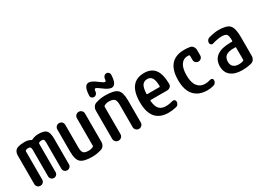

<svg xmlns="http://www.w3.org/2000/svg" viewBox="-18 -1481 3035 2217"><g transform="rotate(-30 1500.0 -372.5)"><path d="M19.5 -51.8V-435.5Q19.5 -463.9 33.2 -486.8Q46.9 -509.8 72.3 -517.6Q105.5 -529.3 161.1 -530.3Q214.8 -530.3 244.1 -509.8Q250 -505.9 257.8 -508.8Q299.8 -530.3 348.6 -530.3Q424.8 -530.3 452.6 -501.5Q480.5 -472.7 480.5 -389.6V-49.8Q480.5 -28.3 465.8 -14.2Q451.2 0 430.2 0Q409.2 0 394 -14.6Q378.9 -29.3 378.9 -49.8V-400.4Q378.9 -428.7 371.1 -438.5Q363.3 -448.2 342.8 -448.2Q321.3 -448.2 307.6 -439.5Q301.8 -434.6 301.8 -424.8V-49.8Q301.8 -28.3 287.6 -14.2Q273.4 0 252.4 0Q231.4 0 216.8 -14.6Q202.1 -29.3 202.1 -49.8V-400.4Q202.1 -427.7 193.8 -438Q185.5 -448.2 164.6 -448.2Q143.6 -448.2 130.9 -439.5Q125 -434.6 125 -424.8V-51.8Q125 -29.3 109.4 -14.6Q93.8 0 71.8 0Q49.8 0 34.7 -15.1Q19.5 -30.3 19.5 -51.8Z M759.8 9.8Q646.5 9.8 606 -27.3Q565.4 -64.5 565.4 -165V-465.8Q565.4 -488.3 580.6 -503.9Q595.7 -519.5 619.1 -519.5Q641.6 -519.5 656.7 -504.4Q671.9 -489.3 671.9 -465.8V-165Q671.9 -111.3 689.9 -91.8Q708 -72.3 756.8 -72.3Q793.9 -72.3 819.3 -86.9Q826.2 -90.8 826.2 -99.6V-464.8Q826.2 -488.3 842.3 -503.9Q858.4 -519.5 880.4 -519.5Q902.3 -519.5 918.5 -503.9Q934.6 -488.3 934.6 -464.8V-88.9Q934.6 -61.5 920.9 -39.6Q907.2 -17.6 882.8 -9.8Q819.3 9.8 759.8 9.8Z M1059.6 -54.7V-430.7Q1059.6 -458 1073.7 -480Q1087.9 -502 1112.3 -509.8Q1169.9 -529.3 1235.4 -530.3Q1357.4 -530.3 1398.9 -493.2Q1440.4 -456.1 1440.4 -349.6V-53.7Q1440.4 -31.2 1424.3 -15.6Q1408.2 0 1386.2 0Q1364.3 0 1348.1 -16.1Q1332 -32.2 1332 -53.7V-355.5Q1332 -408.2 1312 -428.2Q1292 -448.2 1238.3 -448.2Q1201.2 -448.2 1176.8 -430.7Q1169.9 -426.8 1169.9 -418V-54.7Q1169.9 -31.2 1153.8 -15.6Q1137.7 0 1114.7 0Q1091.8 0 1075.7 -16.1Q1059.6 -32.2 1059.6 -54.7ZM1420.9 -701.2Q1417 -627.9 1399.4 -598.1Q1381.8 -568.4 1350.6 -568.4Q1312.5 -568.4 1241.2 -624Q1197.3 -658.2 1181.6 -658.2Q1168 -658.2 1166 -622.1Q1164.1 -604.5 1151.4 -591.3Q1138.7 -578.1 1120.6 -578.1Q1102.5 -578.1 1090.3 -590.3Q1078.1 -602.5 1079.1 -621.1Q1083 -694.3 1100.6 -724.6Q1118.2 -754.9 1149.4 -754.9Q1187.5 -754.9 1258.8 -699.2Q1302.7 -665 1318.4 -665Q1332 -665 1334 -701.2Q1335.9 -718.8 1348.6 -731.9Q1361.3 -745.1 1379.4 -745.1Q1397.5 -745.1 1409.7 -731.9Q1421.9 -718.8 1420.9 -701.2Z M1754.9 -451.2Q1710.9 -451.2 1688.5 -419.9Q1666 -388.7 1662.1 -308.6Q1662.1 -299.8 1669.9 -299.8H1830.1Q1838.9 -299.8 1838.9 -307.6Q1837.9 -385.7 1816.9 -418.5Q1795.9 -451.2 1754.9 -451.2ZM1778.3 9.8Q1547.9 9.8 1547.9 -260.3Q1547.9 -530.3 1757.8 -530.3Q1850.6 -530.3 1897.9 -470.2Q1945.3 -410.2 1947.3 -278.3Q1948.2 -253.9 1930.7 -237.8Q1913.1 -221.7 1888.7 -221.7H1669.9Q1662.1 -221.7 1662.1 -213.9Q1668.9 -135.7 1699.7 -103.5Q1730.5 -71.3 1790 -71.3Q1832 -71.3 1880.9 -85.9Q1894.5 -89.8 1907.2 -81.1Q1919.9 -72.3 1919.9 -56.6Q1919.9 -38.1 1909.2 -22.5Q1898.4 -6.8 1879.9 -2.9Q1827.1 9.8 1778.3 9.8Z M2294.9 9.8Q2181.6 9.8 2119.6 -58.1Q2057.6 -126 2057.6 -259.8Q2057.6 -529.3 2292 -530.3Q2331.1 -530.3 2367.2 -524.4Q2392.6 -520.5 2407.2 -499.5Q2421.9 -478.5 2421.9 -453.1V-381.8Q2421.9 -359.4 2406.7 -344.7Q2391.6 -330.1 2369.6 -330.1Q2347.7 -330.1 2333 -345.2Q2318.4 -360.4 2318.4 -381.8V-436.5Q2318.4 -444.3 2308.6 -447.3Q2302.7 -448.2 2290 -448.2Q2234.4 -448.2 2202.1 -400.9Q2169.9 -353.5 2169.9 -259.8Q2169.9 -164.1 2207 -116.2Q2244.1 -68.4 2307.6 -68.4Q2343.8 -68.4 2379.9 -80.1Q2393.6 -85 2405.8 -77.6Q2418 -70.3 2418 -55.7Q2418 -37.1 2407.7 -22Q2397.5 -6.8 2378.9 -2Q2336.9 9.8 2294.9 9.8Z M2797.9 -259.8Q2725.6 -259.8 2693.4 -234.4Q2661.1 -209 2661.1 -157.2Q2661.1 -114.3 2687 -91.3Q2712.9 -68.4 2759.8 -68.4Q2791 -68.4 2818.4 -78.1Q2826.2 -81.1 2826.2 -89.8V-251Q2826.2 -259.8 2818.4 -259.8ZM2759.8 9.8Q2662.1 9.8 2608.4 -33.7Q2554.7 -77.1 2554.7 -157.2Q2554.7 -243.2 2615.2 -289.1Q2675.8 -335 2797.9 -335H2818.4Q2826.2 -335 2826.2 -343.8V-351.6Q2826.2 -410.2 2810.5 -429.2Q2794.9 -448.2 2742.2 -448.2Q2693.4 -448.2 2620.1 -425.8Q2605.5 -420.9 2592.8 -430.2Q2580.1 -439.5 2580.1 -455.1Q2580.1 -474.6 2590.8 -489.7Q2601.6 -504.9 2621.1 -509.8Q2693.4 -529.3 2748 -530.3Q2858.4 -530.3 2896.5 -490.2Q2934.6 -450.2 2934.6 -332V-79.1Q2934.6 -52.7 2919.9 -31.7Q2905.3 -10.7 2880.9 -4.9Q2821.3 9.8 2759.8 9.8Z"/></g></svg>

Font: Rounded Mgen+ 1mn medium
Style: Regular
Weight: 500
Designer: [Source Han Sans]
Ryoko NISHIZUKA  (kana & ideographs); Paul D. Hunt (Latin, Greek & Cyrillic); Wenlong ZHANG  (bopomofo
Version: Version 1.059.20150602